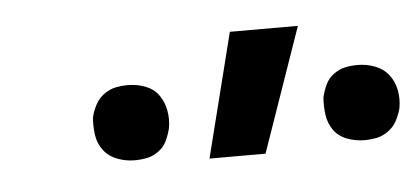

<svg xmlns="http://www.w3.org/2000/svg" viewBox="-28 -797 523 239"><g transform="rotate(-5 234.0 -677.5)"><path d="M421 -606Q409 -606 398.5 -610Q388 -614 382 -622.5Q376 -631 374.5 -642Q373 -653 374 -664Q376 -672 379.5 -679.5Q383 -687 390 -692Q397 -697 404.5 -698.5Q412 -700 420 -700Q431 -700 441.5 -696Q452 -692 458.5 -683.5Q465 -675 467 -664Q469 -653 467 -642Q465 -634 461 -626.5Q457 -619 450 -614Q443 -609 435.5 -607.5Q428 -606 421 -606ZM133 -606Q122 -606 111.5 -610Q101 -614 94.5 -622.5Q88 -631 86.5 -642Q85 -653 86 -664Q88 -672 92 -679.5Q96 -687 103 -692Q110 -697 117.5 -698.5Q125 -700 132 -700Q144 -700 154.5 -696Q165 -692 171 -683.5Q177 -675 179 -664Q181 -653 179 -642Q177 -634 173.5 -626.5Q170 -619 163 -614Q156 -609 148.5 -607.5Q141 -606 133 -606ZM226 -600 265 -755H350L296 -600Z"/></g></svg>

Font: Iosevka Aile
Style: Italic
Weight: 400
Italic angle: -9°
Designer: Belleve Invis
Foundry: Belleve Invis
Version: Version 28.0.1; ttfautohint (v1.8.4)